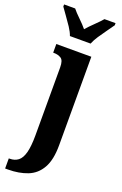

<svg xmlns="http://www.w3.org/2000/svg" viewBox="-210 -817 702 1108"><g transform="rotate(20 141.0 -263.0)"><path d="M-18 240V178H-12Q18 178 39 162Q60 146 70.5 107Q81 68 81 0V-417Q81 -460 62.5 -471.5Q44 -483 18 -483H14V-536H229V8Q229 97 200 148Q171 199 119 219.5Q67 240 0 240ZM72 -606Q64 -629 46.5 -655.5Q29 -682 10 -708Q-9 -734 -22 -753V-766H46Q61 -747 89 -720Q117 -693 135 -671Q154 -693 182 -720Q210 -747 226 -766H294V-753Q281 -734 262 -708Q243 -682 225.5 -655.5Q208 -629 199 -606Z"/></g></svg>

Font: Noto Serif ExtraCondensed ExtraBold
Style: Regular
Weight: 800
Width: 2
Designer: Monotype Design Team
Foundry: Monotype Imaging Inc.
Version: Version 2.013; ttfautohint (v1.8.4.7-5d5b)